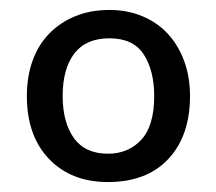

<svg xmlns="http://www.w3.org/2000/svg" viewBox="-20 -660 434 386"><path d="M362 -467Q362 -387 318.5 -340.5Q275 -294 197 -294Q123 -294 78.5 -340.5Q34 -387 34 -467Q34 -506 45.5 -538Q57 -570 79 -592.5Q101 -615 131.5 -627.5Q162 -640 200 -640Q236 -640 266 -627.5Q296 -615 317 -592.5Q338 -570 350 -538Q362 -506 362 -467ZM290 -467Q290 -518 269 -550.5Q248 -583 200 -583Q153 -583 129.5 -552.5Q106 -522 106 -467Q106 -414 128.5 -382.5Q151 -351 197 -351Q238 -351 264 -379Q290 -407 290 -467Z"/></svg>

Font: Mukta Medium
Style: Regular
Weight: 500
Designer: Girish Dalvi and Yashodeep Gholap
Foundry: Ek Type
Version: Version 2.538;PS 1.002;hotconv 16.6.51;makeotf.lib2.5.65220;